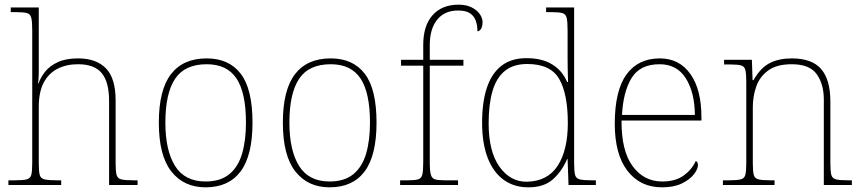

<svg xmlns="http://www.w3.org/2000/svg" viewBox="-20 -792 3694 822"><path d="M16 0V-20H41Q78 -20 94 -24Q110 -28 114 -43.5Q118 -59 118 -94V-662Q118 -699 114 -715.5Q110 -732 95.5 -736Q81 -740 51 -740H26V-760H146V-482Q146 -474 145.5 -465Q145 -456 144.5 -448.5Q144 -441 143 -435H145Q154 -461 173.5 -485.5Q193 -510 227.5 -526Q262 -542 314 -542Q392 -542 433.5 -499.5Q475 -457 475 -362V-94Q475 -59 479 -43.5Q483 -28 499.5 -24Q516 -20 552 -20H569V0H447V-360Q447 -441 415.5 -479Q384 -517 314 -517Q264 -517 226 -497.5Q188 -478 167 -438Q146 -398 146 -334V-94Q146 -59 150 -43.5Q154 -28 170.5 -24Q187 -20 223 -20H242V0Z M860 10Q767 10 713.5 -58Q660 -126 660 -267Q660 -407 712 -474.5Q764 -542 865 -542Q960 -542 1010.5 -476.5Q1061 -411 1061 -267Q1061 -126 1010 -58Q959 10 860 10ZM860 -15Q924 -15 962 -46.5Q1000 -78 1016.5 -134.5Q1033 -191 1033 -267Q1033 -395 992.5 -456Q952 -517 865 -517Q771 -517 729.5 -454.5Q688 -392 688 -267Q688 -148 729.5 -81.5Q771 -15 860 -15Z M1391 10Q1298 10 1244.5 -58Q1191 -126 1191 -267Q1191 -407 1243 -474.5Q1295 -542 1396 -542Q1491 -542 1541.5 -476.5Q1592 -411 1592 -267Q1592 -126 1541 -58Q1490 10 1391 10ZM1391 -15Q1455 -15 1493 -46.5Q1531 -78 1547.5 -134.5Q1564 -191 1564 -267Q1564 -395 1523.5 -456Q1483 -517 1396 -517Q1302 -517 1260.5 -454.5Q1219 -392 1219 -267Q1219 -148 1260.5 -81.5Q1302 -15 1391 -15Z M1693 0V-20H1725Q1755 -20 1769.5 -24Q1784 -28 1788 -44.5Q1792 -61 1792 -98V-511H1697V-536H1792V-600Q1792 -682 1832 -727Q1872 -772 1943 -772Q1975 -772 1998 -761Q2021 -750 2033.5 -732.5Q2046 -715 2046 -697Q2046 -684 2042.5 -675Q2039 -666 2034 -662Q2029 -658 2024 -658Q2024 -683 2017 -703Q2010 -723 1992.5 -735Q1975 -747 1941 -747Q1883 -747 1851.5 -707.5Q1820 -668 1820 -600V-536H1964V-511H1820V-98Q1820 -61 1824.5 -44.5Q1829 -28 1843 -24Q1857 -20 1887 -20H1941V0Z M2242 10Q2181 10 2136.5 -22Q2092 -54 2068 -116Q2044 -178 2044 -267Q2044 -355 2064.5 -416.5Q2085 -478 2127 -510.5Q2169 -543 2234 -543Q2301 -543 2344.5 -516Q2388 -489 2408 -441H2412Q2411 -469 2410.5 -495.5Q2410 -522 2410 -543V-662Q2410 -699 2406 -715.5Q2402 -732 2387.5 -736Q2373 -740 2343 -740H2318V-760H2438V-94Q2438 -59 2442 -43.5Q2446 -28 2462 -24Q2478 -20 2515 -20H2531V0H2414L2410 -111H2408Q2386 -59 2347.5 -24.5Q2309 10 2242 10ZM2236 -14Q2325 -16 2368 -83Q2411 -150 2411 -265Q2411 -390 2374 -454Q2337 -518 2237 -518Q2178 -518 2141.5 -488.5Q2105 -459 2088.5 -402Q2072 -345 2072 -264Q2072 -143 2118.5 -78Q2165 -13 2236 -14Z M2814 10Q2721 10 2666.5 -60.5Q2612 -131 2612 -262Q2612 -404 2662 -473Q2712 -542 2805 -542Q2888 -542 2935.5 -475.5Q2983 -409 2983 -290V-276H2641Q2640 -146 2688.5 -80.5Q2737 -15 2815 -15Q2872 -15 2907 -40.5Q2942 -66 2959 -103Q2964 -100 2966 -96Q2968 -92 2968 -85Q2968 -68 2950.5 -45.5Q2933 -23 2899 -6.5Q2865 10 2814 10ZM2955 -300Q2954 -397 2916 -457Q2878 -517 2804 -517Q2720 -517 2684 -458Q2648 -399 2643 -300Z M3075 0V-20H3098Q3135 -20 3151 -24Q3167 -28 3171 -43.5Q3175 -59 3175 -94V-442Q3175 -477 3171 -492.5Q3167 -508 3152.5 -512Q3138 -516 3108 -516H3080V-536H3199L3202 -449H3206Q3236 -502 3275.5 -522Q3315 -542 3370 -542Q3456 -542 3495.5 -496.5Q3535 -451 3535 -357V-94Q3535 -59 3539 -43.5Q3543 -28 3559.5 -24Q3576 -20 3612 -20H3627V0H3507V-365Q3507 -432 3476.5 -474.5Q3446 -517 3370 -517Q3305 -517 3268.5 -490Q3232 -463 3217.5 -421Q3203 -379 3203 -334V-94Q3203 -59 3207 -43.5Q3211 -28 3227.5 -24Q3244 -20 3280 -20H3296V0Z"/></svg>

Font: Noto Serif Lao Thin
Style: Regular
Weight: 250
Designer: Monotype Design Team
Foundry: Monotype Imaging Inc.
Version: Version 2.003